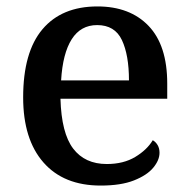

<svg xmlns="http://www.w3.org/2000/svg" viewBox="-20 -567 587 597"><path d="M293 10Q178 10 115 -62Q52 -134 52 -264Q52 -405 112 -476Q172 -547 283 -547Q384 -547 442 -486.5Q500 -426 500 -307V-260H168Q171 -153 207.5 -105Q244 -57 312 -57Q364 -57 400.5 -79Q437 -101 455 -131Q464 -126 470 -116Q476 -106 476 -92Q476 -69 456.5 -45.5Q437 -22 396.5 -6Q356 10 293 10ZM381 -317Q381 -396 359 -442.5Q337 -489 282 -489Q231 -489 203 -445Q175 -401 170 -317Z"/></svg>

Font: Noto Serif Tibetan Medium
Style: Regular
Weight: 500
Designer: Monotype Design Team
Foundry: Monotype Imaging Inc.
Version: Version 2.103; ttfautohint (v1.8.4.7-5d5b)